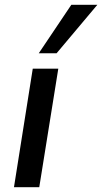

<svg xmlns="http://www.w3.org/2000/svg" viewBox="-20 -777 424 797"><path d="M38 0 116 -492H222L143 0ZM141 -556 276 -757H384L215 -556Z"/></svg>

Font: Nunito Sans 10pt SemiBold
Style: Italic
Weight: 600
Italic angle: -9°
Designer: Vernon Adams
Foundry: Vernon Adams
Version: Version 3.101;gftools[0.9.27]